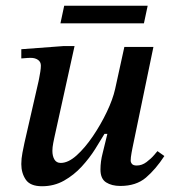

<svg xmlns="http://www.w3.org/2000/svg" viewBox="-20 -636 612 667"><path d="M126 11Q85 11 69.5 -12Q54 -35 54 -66Q54 -85 58 -105.5Q62 -126 65 -140L114 -354Q114 -354 116 -364Q118 -374 120 -386.5Q122 -399 122 -408Q122 -421 112 -428Q102 -435 87 -435Q76 -435 67.5 -434Q59 -433 54 -433V-465L201 -476H239L169 -159Q168 -155 165 -139.5Q162 -124 162 -112Q162 -94 169 -82Q176 -70 191 -70Q217 -70 246 -96Q275 -122 302.5 -162.5Q330 -203 351 -247Q372 -291 380 -327L412 -473H513L440 -121Q440 -121 437 -105Q434 -89 434 -78Q434 -72 438.5 -66.5Q443 -61 455 -61Q473 -61 489 -73Q505 -85 515.5 -97.5Q526 -110 527 -111L551 -94Q521 -48 487 -19Q453 10 398 10Q368 10 348.5 -2.5Q329 -15 329 -47Q329 -75 336.5 -103.5Q344 -132 353 -171H343Q330 -149 310.5 -118Q291 -87 264 -57.5Q237 -28 202.5 -8.5Q168 11 126 11ZM480 -555H190L203 -616H493Z"/></svg>

Font: STIX Two Text Medium
Style: Italic
Weight: 500
Italic angle: -12°
Designer: Ross Mills, John Hudson & Paul Hanslow, Tiro Typeworks Ltd; with prior portions MicroPress Inc. and Coen Hoffman, Elsevi
Foundry: Tiro Typeworks Ltd
Version: Version 2.13 b171